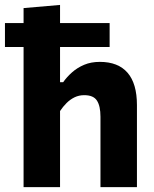

<svg xmlns="http://www.w3.org/2000/svg" viewBox="-35 -766 632 786"><path d="M61.5 0Q61.5 -53.7 61.5 -103.8Q61.5 -154 61.5 -216V-493.4Q61.5 -554.6 61.5 -614.1Q61.5 -673.7 61.5 -732.9L210.8 -745.8Q210.8 -687.2 210.8 -624.8Q210.8 -562.3 210.8 -493.4V-429.6H223.6Q238.6 -450.9 260 -469.9Q281.4 -488.9 309.6 -500.8Q337.8 -512.7 373.6 -512.7Q448.6 -512.7 487.1 -468.3Q525.6 -423.9 525.6 -335.9Q525.6 -303 525.6 -274.7Q525.6 -246.4 525.6 -216Q525.6 -155.1 525.6 -104.4Q525.6 -53.7 525.6 0H376.3Q376.3 -53.7 376.3 -103.5Q376.3 -153.3 376.3 -208V-288.1Q376.3 -331.9 361.9 -354.1Q347.6 -376.4 309.9 -376.4Q288.3 -376.4 270.3 -367.7Q252.3 -358.9 237.5 -344.2Q222.7 -329.4 210.8 -311.5V-208Q210.8 -152.1 210.8 -102.9Q210.8 -53.7 210.8 0ZM-14.7 -573.5V-671.7Q30.5 -671.7 72.5 -671.7Q114.4 -671.7 151.1 -671.7H248Q285.2 -671.7 327.1 -671.7Q369.1 -671.7 413.8 -671.7V-573.5Q369.1 -573.5 327.1 -573.5Q285.2 -573.5 248 -573.5H151.1Q114.4 -573.5 72.5 -573.5Q30.5 -573.5 -14.7 -573.5Z"/></svg>

Font: Commissioner Thin
Style: Regular
Weight: 100
Designer: Kostas Bartsokas
Foundry: Kostas Bartsokas
Version: Version 1.001;gftools[0.9.23]